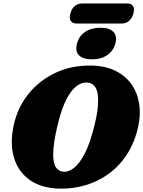

<svg xmlns="http://www.w3.org/2000/svg" viewBox="-20 -1104 849 1139"><path d="M521 -715Q602.5 -714 662.2 -685.2Q722 -656.5 758 -606.8Q794 -557 805 -492.2Q816 -427.5 800 -354Q779 -258.5 733 -188Q687 -117.5 623.5 -72Q560 -26.5 485.5 -4.8Q411 17 332.5 15Q226 12.5 157 -36Q88 -84.5 62.8 -169.2Q37.5 -254 62 -364Q85 -467.5 149.2 -547.2Q213.5 -627 309 -672Q404.5 -717 521 -715ZM359 -85Q387 -83.5 418.8 -107.8Q450.5 -132 481.8 -191.2Q513 -250.5 539 -354.5Q552 -405.5 557.5 -445.2Q563 -485 562 -514.5Q561.5 -563.5 545.2 -587.2Q529 -611 501.5 -614Q469 -618 436.2 -594.8Q403.5 -571.5 374.2 -515.2Q345 -459 322 -363Q308.5 -307.5 302.2 -264.8Q296 -222 295.5 -190.5Q295 -135.5 312 -111Q329 -86.5 359 -85ZM525.5 -752Q472 -752 448.2 -776.5Q424.5 -801 437 -846.5Q448.5 -890 485.2 -914.8Q522 -939.5 575.5 -939.5Q630 -939.5 653 -914.8Q676 -890 664.5 -846.5Q652.5 -802 616.2 -777Q580 -752 525.5 -752ZM397.5 -1023.5Q405 -1053 423.5 -1068.2Q442 -1083.5 466.5 -1083.5H734.5Q759 -1083.5 769 -1068.2Q779 -1053 771.5 -1024Q763.5 -995 745.2 -979.8Q727 -964.5 702.5 -964.5H434.5Q410 -964.5 399.8 -979.8Q389.5 -995 397.5 -1023.5Z"/></svg>

Font: Fraunces 9pt SuperSoft Black
Style: Italic
Weight: 900
Italic angle: -16°
Version: Version 1.000;[0bf87f6ff]